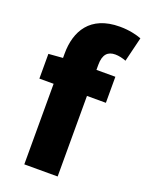

<svg xmlns="http://www.w3.org/2000/svg" viewBox="-152 -888 736 963"><g transform="rotate(20 216.5 -406.5)"><path d="M433 -793C407 -803 367 -813 317 -813C159 -813 102 -711 102 -591V-568L26 -562V-430H102V0H280V-430H381V-569H280V-596C280 -653 304 -674 343 -674C362 -674 383 -669 401 -662Z"/></g></svg>

Font: Noto Sans CJK Black
Style: Bold
Weight: 900
Designer: Ryoko NISHIZUKA (kana & ideographs); Paul D. Hunt (Latin, Greek & Cyrillic); Wenlong ZHANG (bopomofo); Sandoll Communica
Foundry: Adobe Systems Incorporated
Version: Version 1.000;PS 1;hotconv 1.0.78;makeotf.lib2.5.61930